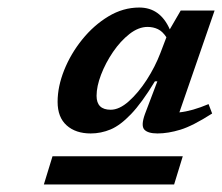

<svg xmlns="http://www.w3.org/2000/svg" viewBox="-20 -735 590 510"><path d="M365 -432 398 -519H391.5Q356.5 -461.5 328 -431.8Q299.5 -402 273.8 -391.2Q248 -380.5 221 -380.5Q181 -380.5 157 -402Q133 -423.5 133 -464.5Q133 -505 150.5 -548.8Q168 -592.5 198.5 -630.2Q229 -668 268 -691.5Q307 -715 350 -715Q405.5 -715 431 -657L460 -707H550L456.5 -436.5Q490.5 -440 534 -458.5L543.5 -433.5Q492 -400.5 459.2 -390.5Q426.5 -380.5 398.5 -380.5Q372.5 -380.5 363.2 -391Q354 -401.5 365 -432ZM236.5 -480.5Q236.5 -443.5 274 -443.5Q297 -443.5 322.2 -466Q347.5 -488.5 369.8 -523Q392 -557.5 406 -594L422 -636Q412 -651.5 399.5 -657.5Q387 -663.5 372 -663.5Q348 -663.5 324 -644.8Q300 -626 280.2 -597Q260.5 -568 248.5 -536.8Q236.5 -505.5 236.5 -480.5ZM96.5 -245 119.5 -320H465.5L442.5 -245Z"/></svg>

Font: Newsreader 6pt Medium
Style: Italic
Weight: 500
Italic angle: -17°
Designer: Hugues Gentile
Foundry: Production Type
Version: Version 1.003; ttfautohint (v1.8.3)